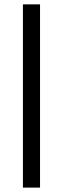

<svg xmlns="http://www.w3.org/2000/svg" viewBox="-20 -731 289 883"><path d="M164.1 -710.9V131.8H85.4V-710.9Z"/></svg>

Font: Vazirmatn RD FD Medium
Style: Regular
Weight: 500
Designer: Saber Rastikerdar
Foundry: Saber Rastikerdar
Version: Version 33.003